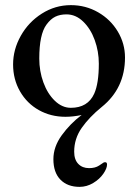

<svg xmlns="http://www.w3.org/2000/svg" viewBox="-20 -441 538 748"><path d="M188 179Q188 131 220.5 86Q253 41 298 7Q265 14 235 14Q178 14 131.5 -12Q85 -38 58 -85Q31 -132 31 -190Q31 -248 61 -301.5Q91 -355 143 -388Q195 -421 256 -421Q314 -421 362.5 -393Q411 -365 439 -318Q467 -271 467 -217Q467 -97 376 -24Q328 15 298.5 57Q269 99 269 150Q269 181 285 197.5Q301 214 327 214Q351 214 366 204Q381 194 384 192Q386 191 390 191Q397 191 397 200Q397 215 382.5 236Q368 257 343 272Q318 287 290 287Q243 287 215.5 259Q188 231 188 179ZM347 -76Q365 -116 365 -193Q365 -241 349 -285Q333 -329 304 -357Q275 -385 239 -385Q214 -385 195.5 -376Q177 -367 161 -345Q133 -307 133 -213Q133 -164 149 -120Q165 -76 193.5 -48.5Q222 -21 256 -21Q322 -21 347 -76Z"/></svg>

Font: EB Garamond Medium
Style: Regular
Weight: 500
Designer: Georg Duffner and Octavio Pardo
Foundry: Georg Duffner
Version: Version 1.000